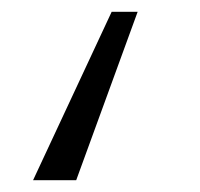

<svg xmlns="http://www.w3.org/2000/svg" viewBox="-20 -310 338 325"><path d="M169 -290H213L109 -5H36Z"/></svg>

Font: Hanken Grotesk Light
Style: Regular
Weight: 300
Designer: Alfredo Marco Pradil
Foundry: Hanken Design Co.
Version: Version 3.014